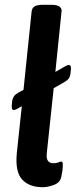

<svg xmlns="http://www.w3.org/2000/svg" viewBox="-20 -774 333 801"><path d="M158 7Q102 7 72.5 -25Q43 -57 50 -134L71 -331L52 -320Q42 -315 37 -315Q28 -315 29 -333L31 -355Q34 -367 39.5 -374Q45 -381 59 -389L78 -399L112 -727Q114 -741 124.5 -747.5Q135 -754 160 -754H193Q218 -754 227.5 -747Q237 -740 237 -729L211 -474L253 -498Q262 -503 267 -503Q277 -503 276 -486L274 -467Q272 -453 266 -445.5Q260 -438 246 -430L204 -406L175 -133Q171 -93 203 -93Q215 -93 223.5 -96.5Q232 -100 235 -100Q242 -100 242 -89Q242 -86 241.5 -73.5Q241 -61 236 -38Q232 -13 206 -3Q180 7 158 7Z"/></svg>

Font: Asap SemiBold
Style: Italic
Weight: 600
Italic angle: -6°
Designer: Pablo Cosgaya
Foundry: Omnibus-Type
Version: Version 3.001; ttfautohint (v1.8.3)